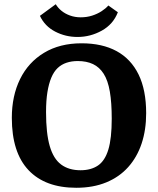

<svg xmlns="http://www.w3.org/2000/svg" viewBox="-20 -871 747 909"><path d="M341 18Q194 18 115 -65.5Q36 -149 36 -313Q36 -417 75 -496.5Q114 -576 188.5 -621Q263 -666 366 -666Q464 -666 532 -629Q600 -592 636 -518.5Q672 -445 672 -335Q672 -256 650.5 -191.5Q629 -127 587 -80Q545 -33 483 -7.5Q421 18 341 18ZM361 -65Q411 -65 444 -87.5Q477 -110 493 -163Q509 -216 509 -309Q509 -385 500 -437.5Q491 -490 471 -521.5Q451 -553 420.5 -567.5Q390 -582 348 -582Q319 -582 295 -574Q271 -566 253 -549Q235 -532 223 -503.5Q211 -475 204.5 -435Q198 -395 198 -340Q198 -240 215.5 -179.5Q233 -119 269.5 -92Q306 -65 361 -65ZM347 -696Q290 -696 241 -721.5Q192 -747 169 -796L244 -851Q254 -834 271 -820Q288 -806 311.5 -797.5Q335 -789 362 -789Q391 -789 416 -797Q441 -805 461 -818Q481 -831 493 -845L538 -813Q516 -756 462 -726Q408 -696 347 -696Z"/></svg>

Font: Faustina Light
Style: Bold
Weight: 700
Version: Version 1.200